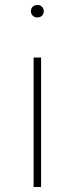

<svg xmlns="http://www.w3.org/2000/svg" viewBox="-20 -751 300 771"><path d="M145 -520V0H115V-520ZM130 -731Q142 -731 149 -723.5Q156 -716 156 -706Q156 -696 149 -688.5Q142 -681 130 -681Q118 -681 111 -688.5Q104 -696 104 -706Q104 -716 111 -723.5Q118 -731 130 -731Z"/></svg>

Font: Firava
Style: Regular
Weight: 400
Designer: Carrois Corporate & Edenspiekermann AG
Foundry: Greg Finn Gibson
Version: Version 5.000